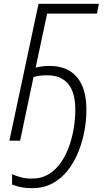

<svg xmlns="http://www.w3.org/2000/svg" viewBox="-20 -734 551 1002"><path d="M148 248Q114 248 88 242.5Q62 237 43 229V175Q65 185 90.5 191.5Q116 198 145 198Q196 198 234 175Q272 152 298.5 113.5Q325 75 341.5 27.5Q358 -20 365.5 -69Q373 -118 373 -161Q373 -341 225 -341Q184 -341 155 -332L85 0H29L181 -714H496L486 -663H226L166 -381Q181 -385 199.5 -387.5Q218 -390 238 -390Q332 -390 381.5 -331.5Q431 -273 431 -161Q431 -107 420.5 -50Q410 7 388.5 60Q367 113 333.5 155.5Q300 198 254 223Q208 248 148 248Z"/></svg>

Font: Noto Sans SemiCondensed Light
Style: Italic
Weight: 300
Width: 4
Italic angle: -12°
Designer: Monotype Design Team
Foundry: Monotype Imaging Inc.
Version: Version 2.013; ttfautohint (v1.8.4.7-5d5b)